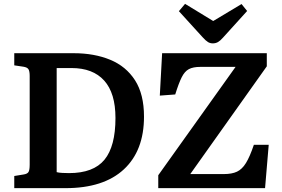

<svg xmlns="http://www.w3.org/2000/svg" viewBox="-20 -976 1465 996"><path d="M54 0V-63L103 -71Q122 -74 128 -84Q134 -94 134 -122V-582Q134 -607 127.5 -617Q121 -627 101 -630L54 -637V-700H362Q469 -700 551.5 -666Q634 -632 680.5 -559.5Q727 -487 727 -371Q727 -194 622 -97Q517 0 320 0ZM338 -78Q465 -78 522 -147.5Q579 -217 579 -364Q579 -493 520.5 -558Q462 -623 351 -623H274V-83Q285 -80 303 -79Q321 -78 338 -78ZM801 0V-67L1202 -629H1019Q982 -629 960 -617.5Q938 -606 922.5 -575Q907 -544 889 -486L809 -480L821 -700H1364V-632L967 -73H1141Q1183 -73 1209.5 -85.5Q1236 -98 1256 -130.5Q1276 -163 1297 -225H1374L1355 0ZM1084 -751Q1070 -751 1058.5 -758Q1047 -765 1030 -784L908 -918L940 -956L1086 -867L1233 -955L1262 -919L1137 -781Q1123 -765 1111 -758Q1099 -751 1084 -751Z"/></svg>

Font: Literata SemiBold
Style: Regular
Weight: 600
Designer: Latin by Veronika Burian and Jose Scaglione. Greek by Irene Vlachou. Cyrillic by Vera Evstafieva.
Foundry: TypeTogether
Version: Version 3.103; ttfautohint (v1.8.4.7-5d5b);gftools[0.9.29]